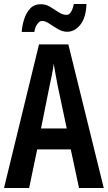

<svg xmlns="http://www.w3.org/2000/svg" viewBox="-20 -935 536 955"><path d="M373 0 332 -192H165L125 0H0L174 -714H320L496 0ZM267 -508Q260 -542 256 -567Q252 -592 247 -618Q245 -595 238.5 -564.5Q232 -534 227 -510L184 -296H312ZM88 -776Q90 -807 100 -839Q110 -871 130 -892.5Q150 -914 183 -914Q208 -914 229.5 -901Q251 -888 271 -874.5Q291 -861 311 -861Q325 -861 334 -877Q343 -893 347 -915H410Q408 -848 380 -812.5Q352 -777 314 -777Q291 -777 268 -790.5Q245 -804 225 -817.5Q205 -831 189 -831Q177 -831 165.5 -815.5Q154 -800 151 -776Z"/></svg>

Font: Noto Sans Tamil ExtraCondensed SemiBold
Style: Regular
Weight: 600
Width: 2
Designer: Jelle Bosma - Monotype Design Team
Foundry: Monotype Imaging Inc.
Version: Version 2.004; ttfautohint (v1.8.4.7-5d5b)